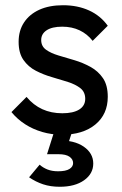

<svg xmlns="http://www.w3.org/2000/svg" viewBox="-20 -505 467 734"><path d="M216.5 10Q177.2 10 141.4 -0.5Q105.5 -11 75.8 -30.2Q46 -49.5 23.8 -76.5L81.5 -134.5Q107.8 -103 141.9 -87.5Q176 -72 218.2 -72Q260.2 -72 283 -86.4Q305.8 -100.8 305.8 -127.2Q305.8 -153.2 287.4 -167.8Q269 -182.2 239.9 -191.6Q210.8 -201 178.5 -210.2Q146.2 -219.5 117.1 -234.5Q88 -249.5 69.6 -275.9Q51.2 -302.2 51.2 -345Q51.2 -388 71.9 -419.2Q92.5 -450.5 130.4 -467.8Q168.2 -485 220.8 -485Q276.5 -485 320.1 -465.2Q363.8 -445.5 392 -406.5L334.2 -348.8Q313.5 -375.2 284.2 -389.1Q255 -403 217.8 -403Q179 -403 158.2 -389.2Q137.5 -375.5 137.5 -352Q137.5 -328.2 155.9 -315Q174.2 -301.8 203.4 -293Q232.5 -284.2 264.8 -274.8Q297 -265.2 326.1 -249.2Q355.2 -233.2 373.6 -206.2Q392 -179.2 392 -135Q392 -68.2 344.6 -29.1Q297.2 10 216.5 10ZM208.2 209Q173.2 209 144.9 199.6Q116.5 190.2 91.2 172.8L131.5 124.5Q143.8 135.8 161.2 142.8Q178.8 149.8 202.2 149.8Q231.5 149.8 245.5 141Q259.5 132.2 259.5 118.5Q259.5 104 245.8 94.2Q232 84.5 203.8 84.5H159.8L190.5 -12.5H259.2L236 58.8L202.5 32Q263.8 30.5 300.1 55.6Q336.5 80.8 336.5 120.2Q336.5 159.2 301.5 184.1Q266.5 209 208.2 209Z"/></svg>

Font: Marine Company Thin
Style: Regular
Weight: 100
Designer: Rodrigo Fuenzalida
Foundry: fragTYPE
Version: Version 1.000